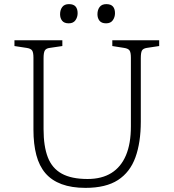

<svg xmlns="http://www.w3.org/2000/svg" viewBox="-20 -896 841 930"><path d="M394 14Q327 14 278.5 -4Q230 -22 200 -57Q170 -92 156 -145Q142 -198 142 -268V-617Q142 -642 135.5 -651.5Q129 -661 109 -664L50 -673V-701H282V-673L221 -664Q204 -662 197.5 -652Q191 -642 191 -614V-270Q191 -188 211.5 -134.5Q232 -81 279 -55Q326 -29 404 -29Q473 -29 519.5 -58Q566 -87 590 -143.5Q614 -200 614 -284V-617Q614 -642 607.5 -651.5Q601 -661 581 -664L524 -673V-701H751V-673L691 -664Q673 -661 667.5 -651Q662 -641 662 -614V-307Q662 -206 636 -134Q610 -62 551.5 -24Q493 14 394 14ZM494 -783Q472 -783 462 -795.5Q452 -808 452 -827Q452 -848 462.5 -862Q473 -876 495 -876Q517 -876 527 -864.5Q537 -853 537 -832Q537 -813 526.5 -798Q516 -783 494 -783ZM313 -783Q291 -783 281 -795.5Q271 -808 271 -827Q271 -848 281.5 -862Q292 -876 314 -876Q336 -876 346 -864.5Q356 -853 356 -832Q356 -813 345.5 -798Q335 -783 313 -783Z"/></svg>

Font: Literata ExtraLight
Style: Regular
Weight: 250
Designer: Latin by Veronika Burian and Jose Scaglione. Greek by Irene Vlachou. Cyrillic by Vera Evstafieva.
Foundry: TypeTogether
Version: Version 3.103;gftools[0.9.29]